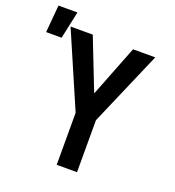

<svg xmlns="http://www.w3.org/2000/svg" viewBox="-207 -934 953 1048"><g transform="rotate(20 269.5 -410.0)"><path d="M241 0V-302L54 -735H183L300 -436L417 -735H546L359 -302V0ZM-61 -661 -47 -820H63L29 -661Z"/></g></svg>

Font: Iosevka Extended
Style: Bold
Weight: 700
Width: 7
Monospace: yes
Designer: Belleve Invis
Foundry: Belleve Invis
Version: Version 32.5.0; ttfautohint (v1.8.4)